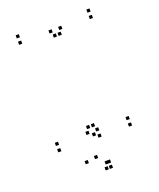

<svg xmlns="http://www.w3.org/2000/svg" viewBox="-169 -843 959 1156"><g transform="rotate(-20 310.0 -265.0)"><path d="M546.5 10V-10H526.5V10ZM546.5 -31V-51H526.5V-31ZM335.5 -62V-82H315.5V-62ZM351 -30V-50H331V-30ZM351 -680V-700H331V-680ZM335.5 -648V-668H315.5V-648ZM546.5 -679V-699H526.5V-679ZM546.5 -720V-740H526.5V-720ZM93.5 -720V-740H73.5V-720ZM93.5 -679V-699H73.5V-679ZM304.5 -648V-668H284.5V-648ZM289 -680V-700H269V-680ZM289 -30V-50H269V-30ZM304.5 -62V-82H284.5V-62ZM93.5 -31V-51H73.5V-31ZM93.5 10V-10H73.5V10ZM351.5 210V190H331.5V210ZM351.5 176.5V156.5H331.5V176.5ZM337 176.5V156.5H317V176.5ZM287.5 124V104H267.5V124ZM351.5 10V-10H331.5V10ZM322.5 -8.5V-28.5H302.5V-8.5ZM224.5 134V114H204.5V134ZM324.5 210V190H304.5V210Z"/></g></svg>

Font: Monaspace Xenon Dots Var
Style: Regular
Weight: 400
Designer: Riley Cran and the Lettermatic Team
Version: Version 1.100 (Monaspace Xenon Dots)